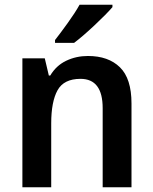

<svg xmlns="http://www.w3.org/2000/svg" viewBox="-20 -786 643 806"><path d="M349 -551Q300 -551 258 -531Q216 -511 191 -469H185L168 -541H74V0H195V-268Q195 -359 221.5 -407Q248 -455 318 -455Q411 -455 411 -332V0H532V-352Q532 -456 483.5 -503.5Q435 -551 349 -551ZM452 -766H314Q295 -732 264 -689Q233 -646 211 -618V-606H291Q327 -633 377.5 -680.5Q428 -728 452 -756Z"/></svg>

Font: Noto Sans Display Medium
Style: Regular
Weight: 500
Designer: Monotype Design Team
Foundry: Monotype Imaging Inc.
Version: Version 1.900